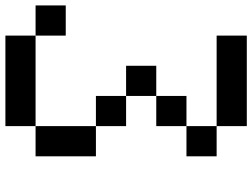

<svg xmlns="http://www.w3.org/2000/svg" viewBox="-131 -687 929 707"><g transform="rotate(90 333.5 -333.5)"><path d="M444.4 -666.7H111.1V-777.8H444.4ZM333.3 -333.3H222.2V-444.4H333.3ZM444.4 111.1H111.1V0H444.4ZM111.1 0H0V-111.1H111.1ZM444.4 -222.2H333.3V-333.3H444.4ZM444.4 -444.4H333.3V-555.6H444.4ZM555.6 -555.6H444.4V-666.7H555.6ZM555.6 0H444.4V-222.2H555.6Z"/></g></svg>

Font: Pixeloid Mono
Style: Regular
Weight: 400
Monospace: yes
Designer: GGBotNet
Foundry: GGBotNet
Version: 0.5